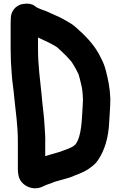

<svg xmlns="http://www.w3.org/2000/svg" viewBox="-20 -770 653 1038"><path d="M185.5 -567.3C185.8 -567.1 186.4 -566.8 186.8 -566.7C223.9 -549.5 258.3 -534.6 289.5 -514C298 -506.9 310.3 -494.1 319.6 -485.7C331.9 -474.7 343.8 -461.9 354.6 -449.8L366.3 -436.2C373.4 -426.6 378.5 -417.7 385.1 -405.9L394.7 -388.6C396.9 -383.3 400.8 -375.1 404.7 -368.5C408.7 -357.8 414.6 -330.4 417.9 -317.7C425 -291.9 426.9 -267.4 428.5 -233.7C428.5 -221.5 427.9 -212.2 427.5 -206.8C422.2 -121.2 422 -36.7 388.7 9.9C386.3 13.5 381.2 15.8 372.6 22.9C369.1 25 354.1 32.1 351 33.1C330 40.2 310.7 49.7 289.8 54.9L261.6 63C249.3 66.5 237 69.9 224.5 74V-1.7C225.8 -28.7 222.8 -53.9 221.5 -80.6C218.8 -142.3 210.3 -191.3 205.5 -252.1C197.1 -338.1 185.5 -412.4 185.5 -506ZM230.4 229.7 258.2 219.8C258.4 219.7 258.8 219.5 259.1 219.4C295.6 203.2 346 197.7 387 177.5C409.6 169 437.9 157.9 459.3 143.1C476.3 130.4 494.1 118.7 508.3 98.1C545.7 43.7 566.7 -25.4 570.5 -112.4C572.6 -154.6 576.5 -191.4 576.5 -237.2C574.1 -298.6 564.2 -340.7 552.1 -389.1C544.4 -418.7 537.4 -433.2 527.3 -453.4C493.9 -526.9 438.9 -579.7 383.1 -628.5C367.5 -641.3 351.2 -649.9 334.1 -659.9L312 -671.9C293.3 -682.4 273 -689.1 255 -698C230.6 -711.5 205 -717 186.6 -726.2L175.7 -731.6L167.7 -737.9C153.2 -749.1 132 -752.2 114 -749.5C76.4 -748.9 44.3 -719.6 39.6 -683.4L38.5 -673.1C37.8 -663.8 37.5 -655.4 37.5 -647V-506C37.5 -459.6 39.6 -411.9 43.5 -369.1C46.4 -321 53.7 -288 57.5 -238.9C65.6 -158.7 76.5 -90.9 76.5 -6V145C76.5 157.4 78.2 168.3 79.7 177.1C88.3 224.4 138.1 255.6 188.2 246.3C202.2 243.7 216.3 235.3 230.4 229.7Z"/></svg>

Font: Smoothie
Style: SeBd
Weight: 600
Foundry: Cannot Into Space Fonts
Version: Version 0.8